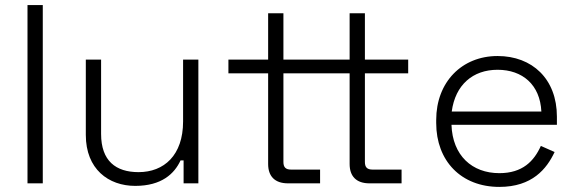

<svg xmlns="http://www.w3.org/2000/svg" viewBox="-20 -720 2267 754"><path d="M88 0H148V-700H88Z M511 10C615 10 665 -38 689 -90H701V0H759V-486H699V-243C699 -110 624 -44 524 -44C435 -44 377 -88 377 -194V-486H317V-190C317 -56 406 10 511 10Z M1111 0H1237V-54H1123C1101 -54 1093 -64 1093 -84V-432H1353V-76C1353 -28 1379 0 1431 0H1557V-54H1443C1421 -54 1413 -64 1413 -84V-432H1583V-486H1413V-668H1353V-486H1093V-668H1033V-486H877V-432H1033V-76C1033 -28 1059 0 1111 0Z M1941 14C2070 14 2127 -57 2158 -123L2104 -147C2077 -87 2032 -40 1941 -40C1834 -40 1757 -109 1753 -230H2167V-262C2167 -410 2070 -500 1934 -500C1794 -500 1693 -398 1693 -249V-237C1693 -88 1791 14 1941 14ZM1754 -282C1768 -387 1837 -446 1934 -446C2032 -446 2101 -387 2106 -282Z"/></svg>

Font: Meta Space Light
Style: Regular
Weight: 300
Designer: Meta Pool / Florian Karsten
Foundry: Meta Pool / Florian Karsten
Version: Version 2.000;Glyphs 3.1.1 (3137)